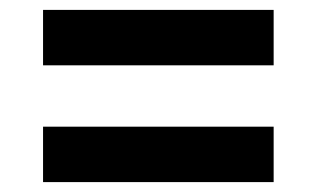

<svg xmlns="http://www.w3.org/2000/svg" viewBox="-20 -524 640 388"><path d="M67 -392V-504H533V-392ZM67 -156V-268H533V-156Z"/></svg>

Font: TypoPRO Source Code Pro
Style: Italic
Weight: 900
Italic angle: -11°
Monospace: yes
Designer: Paul D. Hunt, Teo Tuominen
Foundry: Adobe Systems Incorporated
Version: Version 1.030;PS 1.0;hotconv 1.0.84;makeotf.lib2.5.63406